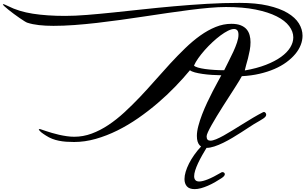

<svg xmlns="http://www.w3.org/2000/svg" viewBox="-20 -983 2130 1339"><path d="M1814.9 -200.7Q1817.9 -202.1 1820.8 -202.1Q1826.7 -202.1 1831.5 -196.3Q1836.4 -190.4 1836.4 -183.6Q1836.4 -176.3 1831.5 -169.9Q1826.7 -163.6 1816.4 -156.5Q1806.2 -149.4 1790 -140.1Q1773.9 -130.9 1751.5 -117.7Q1737.8 -109.4 1714.6 -94Q1691.4 -78.6 1662.8 -60.3Q1634.3 -42 1602.1 -22.7Q1569.8 -3.4 1537.6 12.5Q1505.4 28.3 1475.1 38.3Q1444.8 48.3 1420.4 48.3Q1405.3 48.3 1392.8 43.9Q1380.4 39.6 1371.6 29.5Q1362.8 19.5 1357.9 3.7Q1353 -12.2 1353 -35.2Q1353 -65.9 1363.3 -104.7Q1373.5 -143.6 1389.4 -184.8Q1405.3 -226.1 1424.8 -267.8Q1444.3 -309.6 1463.4 -346.2Q1482.4 -382.8 1498.5 -412.1Q1514.6 -441.4 1523.4 -458Q1492.2 -458.5 1458 -460.7Q1423.8 -462.9 1393.3 -467.3Q1362.8 -471.7 1339.1 -478Q1315.4 -484.4 1304.7 -493.2Q1258.8 -437.5 1201.9 -378.7Q1145 -319.8 1080.3 -264.4Q1015.6 -209 944.3 -159.4Q873 -109.9 798.6 -73Q724.1 -36.1 647.7 -14.4Q571.3 7.3 496.6 7.3Q467.8 7.3 441.4 5.4Q415 3.4 390.6 -1.5Q366.2 -6.3 343.8 -15.1Q321.3 -23.9 300.3 -37.6Q292 -43 283.2 -48.8Q274.4 -54.7 267.3 -60.5Q260.3 -66.4 255.6 -72Q251 -77.6 250.5 -82.5H260.7Q261.2 -82.5 272.2 -78.6Q283.2 -74.7 301.3 -68.8Q319.3 -63 342.8 -55.9Q366.2 -48.8 392.3 -43Q418.5 -37.1 445.6 -33.2Q472.7 -29.3 497.6 -29.3Q560.1 -29.3 619.4 -51.3Q678.7 -73.2 735.6 -111.1Q792.5 -148.9 847.4 -199.5Q902.3 -250 956.1 -306.6Q1009.8 -363.3 1062.3 -423.1Q1114.7 -482.9 1167 -539.6Q1219.2 -596.2 1271.5 -646.7Q1323.7 -697.3 1376.7 -735.1Q1429.7 -772.9 1483.9 -794.9Q1538.1 -816.9 1593.8 -816.9Q1633.3 -816.9 1659.2 -806.4Q1685.1 -795.9 1700 -778.3Q1714.8 -760.7 1720.9 -737.5Q1727.1 -714.4 1727.1 -689Q1727.1 -661.1 1721.7 -631.8Q1716.3 -602.5 1709.5 -576.2Q1702.6 -549.8 1696.3 -528.6Q1689.9 -507.3 1688 -495.6L1687.5 -491.7Q1771.5 -506.3 1834.7 -531Q1897.9 -555.7 1940.4 -586.4Q1982.9 -617.2 2004.2 -652.1Q2025.4 -687 2025.4 -722.2Q2025.4 -762.7 1996.6 -801Q1967.8 -839.4 1909.4 -868.9Q1851.1 -898.4 1762.9 -916.3Q1674.8 -934.1 1556.2 -934.1Q1504.9 -934.1 1440.7 -928.5Q1376.5 -922.9 1303.5 -913.6Q1230.5 -904.3 1150.6 -892.6Q1070.8 -880.9 987.8 -868.4Q904.8 -856 820.8 -844.2Q736.8 -832.5 655.5 -823.2Q574.2 -814 497.6 -808.3Q420.9 -802.7 352.5 -802.7Q297.9 -802.7 251.7 -807.9Q205.6 -813 170.4 -824.7Q165 -826.2 150.4 -835.2Q135.7 -844.2 116.7 -857.4Q97.7 -870.6 77.1 -885.7Q56.6 -900.9 39.6 -914.6Q22.5 -928.2 11.2 -938.7Q0 -949.2 0 -952.6Q0 -954.1 2.4 -954.1Q5.9 -954.1 13.9 -950.9Q22 -947.8 36.6 -940.4Q110.4 -902.8 208.7 -887.5Q307.1 -872.1 434.1 -872.1Q501.5 -872.1 586.4 -878.9Q671.4 -885.7 768.6 -895.8Q865.7 -905.8 973.1 -917.5Q1080.6 -929.2 1193.1 -939.2Q1305.7 -949.2 1421.1 -956.1Q1536.6 -962.9 1650.4 -962.9Q1765.6 -962.9 1848.6 -943.8Q1931.6 -924.8 1985.4 -892.8Q2039.1 -860.8 2064.5 -819.6Q2089.8 -778.3 2089.8 -733.9Q2089.8 -701.2 2076.9 -668.5Q2064 -635.7 2038.8 -605.7Q2013.7 -575.7 1977.1 -548.8Q1940.4 -522 1893.3 -501.7Q1846.2 -481.4 1789.3 -468.3Q1732.4 -455.1 1666.5 -451.7Q1662.1 -442.4 1649.2 -421.4Q1636.2 -400.4 1618.2 -371.8Q1600.1 -343.3 1578.4 -309.8Q1556.6 -276.4 1534.7 -241.7Q1512.7 -207 1492.2 -173.3Q1471.7 -139.6 1455.8 -111.3Q1439.9 -83 1430.4 -62.3Q1420.9 -41.5 1420.9 -32.2Q1420.9 -16.1 1427.7 -9Q1434.6 -2 1447.3 -2Q1462.9 -2 1486.8 -11.7Q1510.7 -21.5 1540 -37.8Q1569.3 -54.2 1603 -75Q1636.7 -95.7 1672.4 -117.9Q1708 -140.1 1744.1 -161.6Q1780.3 -183.1 1814.9 -200.7ZM1543.5 -493.2Q1557.6 -522.9 1575 -556.4Q1592.3 -589.8 1607.4 -622.8Q1622.6 -655.8 1632.8 -686.3Q1643.1 -716.8 1643.1 -740.2Q1643.1 -762.2 1634.8 -771.5Q1626.5 -780.8 1612.3 -780.8Q1594.7 -780.8 1570.1 -768.6Q1545.4 -756.3 1517.8 -735.8Q1490.2 -715.3 1461.9 -689Q1433.6 -662.6 1408.4 -634.3Q1383.3 -606 1363.3 -577.9Q1343.3 -549.8 1333 -525.9Q1338.9 -518.1 1359.9 -512Q1380.9 -505.9 1410.6 -501.7Q1440.4 -497.6 1475.3 -495.4Q1510.3 -493.2 1543.5 -493.2ZM1524.4 259.8Q1502.4 274.4 1478.3 288.1Q1454.1 301.8 1429.4 312.5Q1404.8 323.2 1381.3 329.6Q1357.9 335.9 1337.9 335.9Q1300.3 335.9 1283.4 316.7Q1266.6 297.4 1266.6 265.6Q1266.6 242.7 1274.9 214.8Q1283.2 187 1298.3 157Q1313.5 127 1335 96.7Q1356.4 66.4 1382.8 38.1H1426.3Q1407.7 68.4 1390.9 98.1Q1374 127.9 1361.3 155Q1348.6 182.1 1341.3 205.3Q1334 228.5 1334 246.1Q1334 263.2 1342.5 272.9Q1351.1 282.7 1369.6 282.7Q1391.6 282.7 1429.2 267.8Q1466.8 252.9 1524.4 219.2Q1526.4 217.3 1531.7 217.3Q1537.6 217.3 1542.7 221.2Q1547.9 225.1 1547.9 231.9Q1547.9 237.8 1542.5 244.6Q1537.1 251.5 1524.4 259.8Z"/></svg>

Font: Meddon
Style: Regular
Weight: 400
Designer: Vernon Adams
Foundry: Vernon Adams
Version: Version 1.000